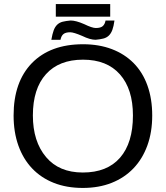

<svg xmlns="http://www.w3.org/2000/svg" viewBox="-20 -916 818 946"><path d="M730 -347Q730 -265 706 -199Q682 -133 637.5 -86.5Q593 -40 530 -15Q467 10 388 10Q308 10 245 -15Q182 -40 138 -86.5Q94 -133 70.5 -199Q47 -265 47 -347Q47 -512 137 -605Q228 -698 389 -698Q468 -698 531 -674Q594 -650 638.5 -605Q683 -560 706.5 -494.5Q730 -429 730 -347ZM635 -347Q635 -477 571 -549.5Q507 -622 389 -622Q271 -622 206.5 -550.5Q142 -479 142 -347Q142 -219 207 -142Q271 -66 388 -66Q508 -66 571.5 -139Q635 -212 635 -347ZM523 -834H255V-896H523ZM451 -720Q424 -720 385 -739Q343 -757 326 -757Q304 -757 293 -748.5Q282 -740 278 -720H233Q238 -749 244.5 -766.5Q251 -784 262 -794.5Q273 -805 289 -809Q305 -813 328 -815Q354 -815 395 -797Q434 -778 452 -778Q476 -778 486.5 -787.5Q497 -797 500 -815H544Q540 -786 533.5 -768.5Q527 -751 516 -740.5Q505 -730 489 -726Q473 -722 451 -720Z"/></svg>

Font: Libra Sans
Style: Regular
Weight: 400
Foundry: Context Ltd
Version: Version 1.000; ttfautohint (v1.3)